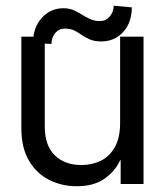

<svg xmlns="http://www.w3.org/2000/svg" viewBox="-20 -644 577 672"><path d="M400.4 -213.9V-515.6H482.4V0H402.3V-83H400.4Q383.8 -45.9 346.4 -19Q309.1 7.8 248 7.8Q196.3 7.8 152.1 -14.4Q107.9 -36.6 81.3 -81.8Q54.7 -127 54.7 -195.3V-515.6H136.7V-201.2Q136.7 -134.3 171.9 -100.3Q207 -66.4 264.6 -66.4Q302.2 -66.4 333 -81.5Q363.8 -96.7 382.1 -129.4Q400.4 -162.1 400.4 -213.9ZM160.2 -490.2 95.7 -493.2Q95.2 -546.9 126 -581.1Q156.7 -615.2 202.1 -615.2Q222.2 -615.2 237.5 -608.4Q252.9 -601.6 266.8 -592.8Q280.8 -584 295.9 -577.1Q311 -570.3 330.1 -570.3Q350.1 -570.3 363.8 -585.9Q377.4 -601.6 377.9 -624L441.4 -618.2Q440.9 -563.5 410.4 -531.2Q379.9 -499 335 -499Q310.5 -499 294.7 -505.9Q278.8 -512.7 266.4 -521.5Q253.9 -530.3 240.5 -537.1Q227.1 -543.9 207 -543.9Q186.5 -543.9 173.3 -528.3Q160.2 -512.7 160.2 -490.2Z"/></svg>

Font: Inter Display V
Style: Regular
Weight: 400
Designer: Rasmus Andersson
Foundry: rsms
Version: Version 3.015;git-src